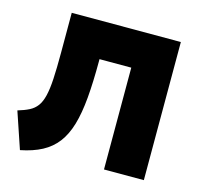

<svg xmlns="http://www.w3.org/2000/svg" viewBox="-104 -813 984 940"><g transform="rotate(15 388.0 -342.5)"><path d="M75.5 15 13 -169.5Q47 -179.5 70.5 -191.5Q94 -203.5 109 -223.8Q124 -244 132.2 -277.8Q140.5 -311.5 143.5 -364.5Q146.5 -417.5 146.5 -496V-700H699.5V0H497.5V-516H336.5V-506Q336.5 -399.5 329.5 -319.2Q322.5 -239 305.5 -181.2Q288.5 -123.5 258.8 -84.5Q229 -45.5 184 -21.5Q139 2.5 75.5 15Z"/></g></svg>

Font: Geologica Black
Style: Regular
Weight: 900
Designer: Sindre Bremnes, Frode Helland
Foundry: Monokrom Skriftforlag AS
Version: Version 1.010;gftools[0.9.28]